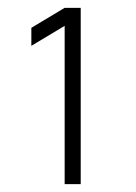

<svg xmlns="http://www.w3.org/2000/svg" viewBox="-20 -740 346 490"><path d="M145 -674 60 -623V-669L145 -720H186V-270H145Z"/></svg>

Font: Tap Sans
Style: Regular
Weight: 400
Designer: Tap Payments
Foundry: Tap Payments
Version: Version 1.001;Glyphs 3.1.2 (3151)